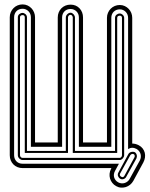

<svg xmlns="http://www.w3.org/2000/svg" viewBox="-20 -773 692 883"><path d="M593 59.1Q587.4 69.1 578.5 76.4Q569.6 83.7 558.8 87.2Q548.1 90.6 536.5 89.8Q524.9 89.1 514.2 83Q503.7 77.4 496.5 68.2Q489.3 59.1 486.1 48.2Q482.9 37.4 484 25.6Q485.1 13.9 491 2.9L492.4 0H84Q71.3 0 60.4 -4.4Q49.6 -8.8 41.7 -16.7Q33.9 -24.7 29.4 -35.4Q24.9 -46.1 24.9 -59.1V-693.6Q24.9 -706.1 29.5 -716.8Q34.2 -727.5 42.1 -735.6Q50 -743.7 60.8 -748.2Q71.5 -752.7 84 -752.7Q96.4 -752.7 106.8 -747.8Q117.2 -742.9 124.9 -734.7Q132.6 -726.6 136.8 -715.9Q141.1 -705.3 141.1 -693.6V-117.9H245.6V-692.6Q245.6 -705.3 250.1 -716.2Q254.6 -727.1 262.5 -735Q270.3 -742.9 281.1 -747.3Q292 -751.7 304.7 -751.7Q317.4 -751.7 327.9 -747.2Q338.4 -742.7 345.9 -734.6Q353.5 -726.6 357.7 -715.8Q361.8 -705.1 361.8 -692.6V-117.9H471.9V-690.9Q471.9 -703.4 476.6 -714.1Q481.2 -724.9 489.1 -732.9Q497.1 -741 507.8 -745.5Q518.6 -750 531 -750Q543.5 -750 553.8 -745.1Q564.2 -740.2 571.9 -732.1Q579.6 -723.9 583.9 -713.3Q588.1 -702.6 588.1 -690.9V-112.8Q603 -112.8 618.2 -105Q629.4 -99.1 636.2 -90.1Q643.1 -81.1 645.8 -70.4Q648.4 -59.8 646.7 -48.3Q645 -36.9 639.2 -25.9ZM44.9 -59.1Q44.9 -50.3 47.9 -43.1Q50.8 -35.9 55.9 -30.8Q61 -25.6 68.2 -22.8Q75.4 -20 84 -20H526.9L509 12.9Q504.9 20.5 503.9 28.2Q502.9 35.9 505 42.8Q507.1 49.8 511.8 55.8Q516.6 61.8 524.2 65.9Q531.2 69.6 538.8 70.2Q546.4 70.8 553.5 68.6Q560.5 66.4 566.5 61.6Q572.5 56.9 576.2 50L623 -34.9Q626.7 -42 627.6 -49.7Q628.4 -57.4 626.5 -64.5Q624.5 -71.5 619.9 -77.6Q615.2 -83.7 608.2 -87.9Q597.9 -93.5 587.8 -93.3Q577.6 -93 569.1 -87.4V-690.9Q569.1 -698.7 566.3 -705.8Q563.5 -712.9 558.3 -718.3Q553.2 -723.6 546.3 -726.8Q539.3 -730 531 -730Q522.5 -730 515.3 -727.2Q508.1 -724.4 502.9 -719.2Q497.8 -714.1 494.9 -706.9Q491.9 -699.7 491.9 -690.9V-97.9H342.8V-692.6Q342.8 -700.9 340 -708Q337.2 -715.1 332 -720.3Q326.9 -725.6 319.9 -728.6Q313 -731.7 304.7 -731.7Q296.1 -731.7 288.9 -728.9Q281.7 -726.1 276.6 -720.9Q271.5 -715.8 268.6 -708.6Q265.6 -701.4 265.6 -692.6V-97.9H122.1V-693.6Q122.1 -701.4 119.3 -708.5Q116.5 -715.6 111.3 -720.9Q106.2 -726.3 99.2 -729.5Q92.3 -732.7 84 -732.7Q75.4 -732.7 68.2 -729.9Q61 -727.1 55.9 -721.9Q50.8 -716.8 47.9 -709.6Q44.9 -702.4 44.9 -693.6ZM62 -693.6Q62 -698 63.8 -701.8Q65.7 -705.6 68.8 -708.1Q72 -710.7 75.9 -712.2Q79.8 -713.6 84 -713.6Q87.4 -713.6 90.9 -712Q94.5 -710.4 97.4 -707.8Q100.3 -705.1 102.2 -701.4Q104 -697.8 104 -693.6V-78.9H282.7V-692.6Q282.7 -696.8 284.5 -700.7Q286.4 -704.6 289.6 -707.8Q292.7 -710.9 296.6 -712.8Q300.5 -714.6 304.7 -714.6Q308.3 -714.6 312 -712.5Q315.7 -710.4 318.5 -707.3Q321.3 -704.1 323 -700.2Q324.7 -696.3 324.7 -692.6V-78.9H509V-690.9Q509 -695.3 510.9 -699.1Q512.7 -702.9 515.9 -705.4Q519 -708 522.9 -709.5Q526.9 -710.9 531 -710.9Q534.4 -710.9 538 -709.4Q541.5 -707.8 544.4 -705.1Q547.4 -702.4 549.2 -698.7Q551 -695.1 551 -690.9V-59.1Q551 -55.4 549.3 -51.5Q547.6 -47.6 544.8 -44.4Q542 -41.3 538.3 -39.2Q534.7 -37.1 531 -37.1H84Q79.8 -37.1 75.9 -38.9Q72 -40.8 68.8 -43.9Q65.7 -47.1 63.8 -51Q62 -54.9 62 -59.1ZM72 -59.1Q72 -54.4 75.3 -50.7Q78.6 -46.9 84 -46.9H531Q534.9 -46.9 538 -51Q541 -55.2 541 -59.1V-690.9Q541 -694.8 538.7 -697.9Q536.4 -700.9 531 -700.9Q526.4 -700.9 522.7 -698.6Q519 -696.3 519 -690.9V-69.8H314.7V-692.6Q314.7 -696.5 311.6 -700.7Q308.6 -704.8 304.7 -704.8Q299.3 -704.8 296 -701Q292.7 -697.3 292.7 -692.6V-69.8H94V-693.6Q94 -697.5 91.7 -700.6Q89.4 -703.6 84 -703.6Q79.3 -703.6 75.7 -701.3Q72 -699 72 -693.6ZM570.1 -64Q571.8 -67.6 575.3 -70.2Q578.9 -72.8 583.1 -74Q587.4 -75.2 591.9 -75Q596.4 -74.7 600.1 -73Q603.5 -71 605.7 -67.6Q607.9 -64.2 608.9 -60.1Q609.9 -55.9 609.4 -51.6Q608.9 -47.4 607.2 -43.9L560.1 41Q558.1 44.7 554.8 47.1Q551.5 49.6 547.7 50.7Q543.9 51.8 539.9 51.4Q535.9 51 533 49.1Q529.5 47.1 527 44.1Q524.4 41 522.9 37.2Q521.5 33.4 521.7 29.3Q522 25.1 524.2 21ZM598.1 -49.1Q599.1 -50.5 599.5 -52.7Q599.9 -54.9 599.5 -57.3Q599.1 -59.6 598 -61.4Q596.9 -63.2 595 -64Q590.6 -66.2 585.9 -64.5Q581.3 -62.7 579.1 -59.1L532 25.9Q529.8 30.5 532 34.5Q534.2 38.6 538.1 40Q542.5 43 546.1 41.4Q549.8 39.8 552 35.9Z"/></svg>

Font: TafelwerkOT
Style: Regular
Weight: 400
Designer: Peter Wiegel
Foundry: Peter Wiegel, based on an original design named Oxford by Christine Lord, 1969
Version: Version 1.000